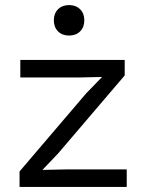

<svg xmlns="http://www.w3.org/2000/svg" viewBox="-20 -736 574 756"><path d="M208.5 -699.5Q225 -716 252 -716Q279 -716 295.5 -699.5Q312 -683 312 -656Q312 -629 295.5 -612.5Q279 -596 252 -596Q225 -596 208.5 -612.5Q192 -629 192 -656Q192 -683 208.5 -699.5ZM57 0V-61L319 -368L382 -433L293 -431H60V-500H471V-439L209 -132L147 -67L244 -69H479V0Z"/></svg>

Font: Work Sans
Style: Regular
Weight: 400
Designer: Wei Huang
Foundry: Wei Huang
Version: Version 1.032;PS 001.032;hotconv 1.0.70;makeotf.lib2.5.58329